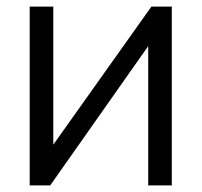

<svg xmlns="http://www.w3.org/2000/svg" viewBox="-20 -560 609 580"><path d="M499 -540V0H427.7V-420.7L131.7 0H69.7V-540H141V-123L437.3 -540Z"/></svg>

Font: Hauora
Style: Regular
Weight: 400
Designer: Wayne Shih
Foundry: WCYS
Version: Version 1.001